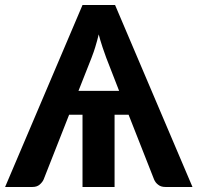

<svg xmlns="http://www.w3.org/2000/svg" viewBox="-31 -743 785 763"><path d="M280.8 -381.8H442.4L391.1 -513.7Q380.4 -542.5 376.5 -555.2Q366.2 -586.4 361.3 -606.4Q356 -583.5 347.2 -554.7Q343.3 -541 332.5 -512.7ZM426.3 -723.1 733.9 0H626Q608.4 0 597.7 -8.8Q586.4 -17.1 581.1 -30.3L480 -287.1H424.3V0H296.9V-287.1H243.7L142.6 -30.3Q138.2 -19.5 126.5 -9.3Q115.7 0 98.1 0H-10.7L296.9 -723.1Z"/></svg>

Font: Lato-SemiBold
Style: Bold
Weight: 500
Designer: Lukasz Dziedzic with Adam Twardoch and Botio Nikoltchev
Foundry: tyPoland Lukasz Dziedzic
Version: ""